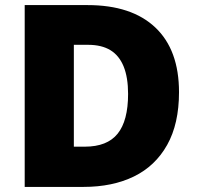

<svg xmlns="http://www.w3.org/2000/svg" viewBox="-20 -734 774 754"><path d="M683 -372Q683 -248 636.5 -165Q590 -82 506 -41Q422 0 308 0H77V-714H324Q497 -714 590 -626Q683 -538 683 -372ZM483 -365Q483 -430 465.5 -473Q448 -516 413.5 -537Q379 -558 326 -558H270V-158H313Q401 -158 442 -209Q483 -260 483 -365Z"/></svg>

Font: Noto Sans Hebrew Thin Black
Style: Regular
Weight: 900
Version: Version 3.001